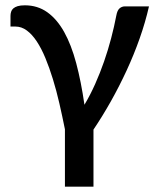

<svg xmlns="http://www.w3.org/2000/svg" viewBox="-20 -534 592 723"><path d="M541 -510Q527.5 -450.5 506 -389.5Q484.5 -328.5 457 -269Q429.5 -209.5 397.8 -153Q366 -96.5 332 -46V169H224.5V-47Q214.5 -97 203.5 -145Q192.5 -193 179.2 -236Q166 -279 151 -315.2Q136 -351.5 118.5 -378Q101 -404.5 81 -419.2Q61 -434 38.5 -434H19.5V-474Q19.5 -482 21.8 -489.5Q24 -497 30 -502.2Q36 -507.5 46.5 -510.8Q57 -514 73.5 -514Q121.5 -514 158 -488Q194.5 -462 221.5 -413.8Q248.5 -365.5 267 -296Q285.5 -226.5 298 -139.5Q320 -176.5 338.5 -218Q357 -259.5 372 -302.8Q387 -346 398.5 -389.8Q410 -433.5 418 -475.5Q421.5 -495 430.2 -502.5Q439 -510 450.5 -510Z"/></svg>

Font: Lato SemiBold
Style: Regular
Weight: 600
Designer: Lukasz Dziedzic with Adam Twardoch and Botio Nikoltchev
Foundry: tyPoland Lukasz Dziedzic
Version: Version 2.015; 2015-08-06; http://www.latofonts.com/